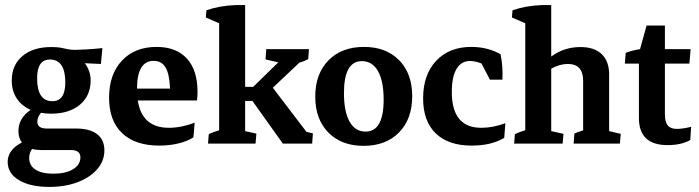

<svg xmlns="http://www.w3.org/2000/svg" viewBox="-20 -567 2761 758"><path d="M181.6 -118.2Q160.6 -118.2 141.6 -121.6Q127.4 -104.5 127.4 -86.4Q127.4 -59.6 164.6 -59.6H280.3Q334.5 -59.6 363.3 -37.4Q392.1 -15.1 392.1 26.4Q392.1 68.4 364 100.8Q335.9 133.3 286.9 152.1Q237.8 170.9 174.8 170.9Q99.6 170.9 54.9 144.3Q10.3 117.7 10.3 72.3Q10.3 24.4 66.4 -4.4Q52.7 -22.5 52.7 -49.8Q52.7 -100.1 101.1 -133.3Q65.4 -148.9 45.9 -178.7Q26.4 -208.5 26.4 -249.5Q26.4 -310.1 68.6 -345.7Q110.8 -381.3 182.1 -381.3Q205.1 -381.3 219.5 -378.7Q233.9 -376 246.6 -373Q259.3 -370.1 276.4 -370.1Q288.6 -370.1 318.4 -371.8Q348.1 -373.5 384.3 -377L378.4 -314.5L314.9 -317.4Q337.9 -286.6 337.9 -250Q337.9 -189.5 295.7 -153.8Q253.4 -118.2 181.6 -118.2ZM187 -167.5Q237.8 -167.5 237.8 -241.7Q237.8 -332 176.8 -332Q126.5 -332 126.5 -257.8Q126.5 -167.5 187 -167.5ZM95.2 56.6Q95.2 86.4 119.9 102.5Q144.5 118.7 190.4 118.7Q239.3 118.7 268.3 101.1Q297.4 83.5 297.4 54.2Q297.4 25.4 260.3 25.4H144.5Q123 25.4 106.4 21Q95.2 37.6 95.2 56.6Z M608.9 7.8Q513.7 7.8 462.2 -41.3Q410.6 -90.3 410.6 -181.2Q410.6 -273.4 461.4 -327.6Q512.2 -381.8 598.1 -381.8Q675.8 -381.8 717.8 -335.9Q759.8 -290 759.8 -204.6Q759.8 -197.3 759.3 -187.3Q758.8 -177.2 757.8 -170.4H523.9Q540.5 -62.5 646.5 -62.5Q695.3 -62.5 748.5 -82.5L743.7 -24.9Q719.7 -9.3 684.3 -0.7Q648.9 7.8 608.9 7.8ZM586.9 -326.7Q521 -326.7 521 -217.3H651.4Q648.9 -274.9 633.5 -300.8Q618.2 -326.7 586.9 -326.7Z M801.3 0 804.2 -37.6Q823.2 -46.4 845.2 -52.7V-475.1L792.5 -498L794.9 -526.4Q845.7 -544.4 909.7 -546.9H947.8V-224.1H979.5L1078.6 -320.8L1028.3 -332.5L1031.2 -373H1199.7L1196.8 -333.5Q1182.6 -325.7 1161.6 -319.3L1057.1 -220.7L1189.9 -46.4L1215.3 -40.5L1212.4 0H1096.7L976.6 -168.5H947.8V-49.3L992.2 -39.6L988.8 0Z M1415.5 8.8Q1328.1 8.8 1276.4 -43.7Q1224.6 -96.2 1224.6 -185.5Q1224.6 -275.4 1276.6 -328.6Q1328.6 -381.8 1417 -381.8Q1504.4 -381.8 1555.9 -329.1Q1607.4 -276.4 1607.4 -187Q1607.4 -97.2 1555.4 -44.2Q1503.4 8.8 1415.5 8.8ZM1423.3 -47.4Q1494.6 -47.4 1494.6 -173.3Q1494.6 -247.1 1472.2 -286.4Q1449.7 -325.7 1408.7 -325.7Q1337.9 -325.7 1337.9 -199.7Q1337.9 -126 1360.1 -86.7Q1382.3 -47.4 1423.3 -47.4Z M1842.3 7.8Q1750 7.8 1700.2 -40.5Q1650.4 -88.9 1650.4 -178.7Q1650.4 -272 1701.9 -326.9Q1753.4 -381.8 1840.3 -381.8Q1904.8 -381.8 1956.1 -353Q1960.9 -330.6 1962.9 -304.4Q1964.8 -278.3 1963.4 -252.4H1914.1L1880.9 -316.4Q1855.5 -326.2 1835.4 -326.2Q1800.8 -326.2 1782.2 -294.7Q1763.7 -263.2 1763.7 -204.1Q1763.7 -62.5 1879.9 -62.5Q1926.8 -62.5 1975.1 -80.6L1970.7 -22.9Q1919.9 7.8 1842.3 7.8Z M2009.8 0 2012.7 -37.6Q2031.7 -46.4 2053.7 -52.7V-475.1L2001 -498L2003.4 -526.4Q2054.2 -544.4 2118.2 -546.9H2156.2V-343.8Q2207 -381.3 2271.5 -381.3Q2326.2 -381.3 2355.5 -353.3Q2384.8 -325.2 2384.8 -272.9V-49.3L2430.7 -38.6L2427.2 0H2244.6L2247.6 -39.6Q2262.7 -46.9 2282.2 -52.2V-247.6Q2282.2 -314.5 2221.7 -314.5Q2189.5 -314.5 2156.2 -295.9V-49.3L2204.6 -38.6L2201.2 0Z M2615.7 5.9Q2502.4 5.9 2502.4 -101.1V-315.9H2446.8L2450.2 -358.4Q2475.6 -368.2 2506.8 -373L2532.7 -466.3H2605V-373H2706.5L2701.7 -315.9H2605V-115.7Q2605 -85.4 2616.2 -71.8Q2627.4 -58.1 2652.3 -58.1Q2674.8 -58.1 2708.5 -66.4L2705.1 -14.2Q2669.9 5.9 2615.7 5.9Z"/></svg>

Font: Markazi Text SemiBold
Style: Regular
Weight: 600
Designer: Borna Izadpanah (Arabic designer), Fiona Ross (Arabic design director) and Florian Runge (Latin designer)
Foundry: Borna Izadpanah and Florian Runge
Version: Version 1.001; ttfautohint (v1.8.3)